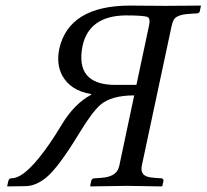

<svg xmlns="http://www.w3.org/2000/svg" viewBox="-20 -666 740 688"><path d="M275.9 -502Q248 -362.8 391.1 -361.8H468.8L514.2 -575.2Q519.5 -599.6 508.8 -605Q495.1 -610.8 430.7 -610.8Q299.8 -609.4 275.9 -502ZM5.9 0 10.3 -19Q13.2 -25.9 18.6 -26.9L27.8 -27.8Q76.7 -33.7 158.7 -152.8Q180.2 -184.1 201.7 -220.2Q246.6 -294.4 306.2 -326.2L307.1 -329.1Q233.9 -340.3 203.1 -395Q181.2 -436.5 192.4 -491.2Q227.5 -645.5 445.3 -646Q462.9 -646 510.3 -645.5Q555.7 -645 572.3 -645L700.2 -646L695.8 -625Q692.9 -618.7 687.5 -618.2L656.7 -616.2Q613.3 -613.3 602.5 -595.2Q597.7 -585.9 594.7 -571.8L488.3 -73.2Q481.4 -41 508.8 -32.7Q519 -29.8 533.2 -28.8L559.6 -26.9Q565.9 -24.9 565.9 -19L562 0L559.6 2Q558.6 2 434.1 0L304.7 2L303.2 0L307.1 -19Q310.1 -26.4 316.9 -26.9L343.3 -28.8Q394 -32.2 404.8 -63.5Q406.2 -68.4 407.7 -73.2L460.9 -324.2Q379.4 -324.2 339.8 -290.5Q310.5 -265.1 264.2 -189Q189 -64.9 144.5 -28.8Q108.4 0 72.8 1L6.3 2Z"/></svg>

Font: Linux Libertine Display Slanted O
Style: Slanted
Weight: 400
Designer: Philipp H. Poll
Foundry: Philipp H. Poll
Version: Version 5.0.9